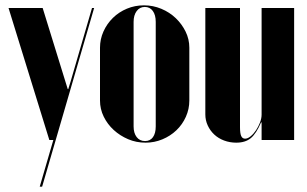

<svg xmlns="http://www.w3.org/2000/svg" viewBox="-20 -525 1153 720"><path d="M12 -495 165 0H180L129 175H138L333 -495H325L245 -220L236 -191H234L225 -220L140 -495Z M520 -505Q554 -505 585 -492Q616 -479 639 -457Q662 -435 676 -406.5Q690 -378 690 -346V-148Q690 -116 677 -87Q664 -58 641.5 -36.5Q619 -15 589 -2.5Q559 10 526 10Q491 10 460.5 -3Q430 -16 406.5 -37.5Q383 -59 369 -87.5Q355 -116 355 -148V-346Q355 -378 368 -407Q381 -436 403.5 -458Q426 -480 456 -492.5Q486 -505 520 -505ZM523 -499Q504 -499 492.5 -483.5Q481 -468 481 -443V-51Q481 -26 492.5 -11Q504 4 524 4Q543 4 553.5 -10.5Q564 -25 564 -51V-443Q564 -469 553 -484Q542 -499 523 -499Z M959 -66H961V-36V0H1083V-495H961V-95Q961 -81 955 -65.5Q949 -50 940 -36.5Q931 -23 920 -14Q909 -5 899 -5Q889 -5 884.5 -15Q880 -25 880 -48V-495H750V-96Q750 -74 759 -54.5Q768 -35 783.5 -20.5Q799 -6 820.5 2Q842 10 866 10Q900 10 920.5 -7Q941 -24 959 -66Z"/></svg>

Font: Moniqa Black
Style: Regular
Weight: 900
Designer: Rajesh Rajput
Foundry: Rajesh Rajput
Version: Version 1.000